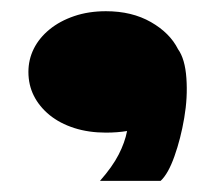

<svg xmlns="http://www.w3.org/2000/svg" viewBox="-20 -239 388 346"><path d="M31.2 -109.4Q31.2 -131.8 41 -151.4Q50.8 -170.9 69.3 -186Q87.9 -201.2 113.8 -210Q139.6 -218.8 170.9 -218.8Q217.8 -218.8 252 -199.2Q286.1 -179.7 300.8 -150.4Q313.5 -132.8 315.9 -98.1Q318.4 -63.5 312 -26.4Q305.7 10.7 294.4 42.5Q283.2 74.2 269.5 86.9H160.2Q182.6 61.5 193.8 39.6Q205.1 17.6 209 -2.9Q191.4 0 170.9 0Q139.6 0 113.8 -8.3Q87.9 -16.6 69.3 -31.7Q50.8 -46.9 41 -66.4Q31.2 -85.9 31.2 -109.4Z"/></svg>

Font: Polsku
Style: Regular
Weight: 400
Designer: Sebastien Sanfilippo
Version: Version 1.1